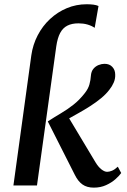

<svg xmlns="http://www.w3.org/2000/svg" viewBox="-20 -850 582 880"><path d="M41.5 0 123.5 -596Q130.5 -645.5 152.8 -688.2Q175 -731 209.5 -763Q244 -795 286.8 -812.8Q329.5 -830.5 377 -830.5Q393.5 -830.5 407.5 -828.8Q421.5 -827 431.5 -822.5L414 -722.5Q399 -732.5 380.2 -737.8Q361.5 -743 339.5 -743Q309.5 -743 288.8 -732.5Q268 -722 255.8 -699Q243.5 -676 238 -638L149.5 0ZM410 10Q378.5 10 358 -4.5Q337.5 -19 323 -48.5L199 -293.5Q230 -313.5 259.2 -330.8Q288.5 -348 316.2 -369.8Q344 -391.5 368.5 -423Q384.5 -443 390 -463.5Q395.5 -484 396.5 -502Q398 -522.5 408 -534.5Q418 -546.5 432 -552Q446 -557.5 459 -557.5Q482 -557.5 495 -543.2Q508 -529 508 -508.5Q509 -490 501.5 -472.2Q494 -454.5 481.5 -439Q466.5 -419 443.5 -400Q420.5 -381 394 -364Q367.5 -347 342 -332.8Q316.5 -318.5 297 -307.5L417.5 -106.5Q430 -85.5 444.5 -74Q459 -62.5 471 -62.5Q481 -62.5 493.2 -67.5Q505.5 -72.5 520 -86L535.5 -57Q527 -44.5 509.2 -28.8Q491.5 -13 466.2 -1.5Q441 10 410 10Z"/></svg>

Font: Merriweather 36pt Medium
Style: Italic
Weight: 500
Italic angle: -7.8°
Version: Version 2.101